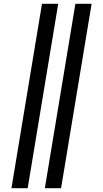

<svg xmlns="http://www.w3.org/2000/svg" viewBox="-20 -843 540 1006"><path d="M215 143 375 -823H460L300 143ZM40 143 200 -823H285L125 143Z"/></svg>

Font: Iosevka Semibold
Style: Italic
Weight: 600
Italic angle: -9°
Monospace: yes
Designer: Belleve Invis
Foundry: Belleve Invis
Version: Version 32.5.0; ttfautohint (v1.8.4)